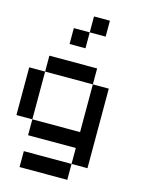

<svg xmlns="http://www.w3.org/2000/svg" viewBox="-157 -981 981 1295"><g transform="rotate(15 333.5 -333.5)"><path d="M111.1 -111.1H0V-444.4H111.1ZM333.3 -666.7H222.2V-777.8H333.3ZM444.4 -777.8H333.3V-888.9H444.4ZM444.4 222.2H111.1V111.1H444.4ZM444.4 -111.1V-444.4H555.6V111.1H444.4V0H111.1V-111.1ZM444.4 -444.4H111.1V-555.6H444.4Z"/></g></svg>

Font: Pixeloid Mono
Style: Regular
Weight: 400
Monospace: yes
Designer: GGBotNet
Foundry: GGBotNet
Version: 0.5